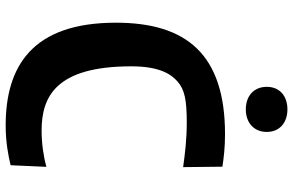

<svg xmlns="http://www.w3.org/2000/svg" viewBox="-194 -802 1008 660"><g transform="rotate(90 310.0 -472.0)"><path d="M441 -741.5C166.5 -741.5 58 -608.5 58 -366.5C58 -79 207.5 12.5 411.5 12.5C469 12.5 514.5 3.5 548 -4.5L553.5 -127.5C516 -117 471 -111 429.5 -111C313.5 -111 208 -158.5 208 -419.5C208 -519.5 237 -558 260 -578C287.5 -603 325 -610 401 -610C459.5 -610 507.5 -604 554.5 -597.5L553 -732.5C521 -737.5 485.5 -741.5 441 -741.5ZM278.5 -885C278.5 -841 309.5 -813 356 -813C402 -813 433.5 -841 433.5 -885C433.5 -929 402 -956 356 -956C309.5 -956 278.5 -929 278.5 -885Z"/></g></svg>

Font: Monaspace Argon
Style: Bold
Weight: 700
Designer: Riley Cran & the Lettermatic Team
Foundry: Lettermatic
Version: Version 1.000 (Monaspace Argon)